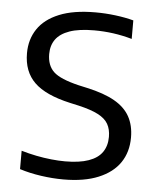

<svg xmlns="http://www.w3.org/2000/svg" viewBox="-47 -643 570 692"><g transform="rotate(5 237.5 -297.0)"><path d="M207.5 7.5Q168.5 7.5 126.8 1.5Q85 -4.5 49 -16V-82.5Q76 -74.5 103.8 -69Q131.5 -63.5 158 -60.8Q184.5 -58 208 -58Q260 -58 293.2 -69.8Q326.5 -81.5 342.2 -104.2Q358 -127 358 -159.5Q358 -187 347.2 -206Q336.5 -225 310.5 -238.5Q284.5 -252 239 -262.5L207.5 -269.5Q118 -289.5 77.8 -328.8Q37.5 -368 37.5 -434.5Q37.5 -484.5 62.8 -522.2Q88 -560 139.8 -581.2Q191.5 -602.5 271 -602.5Q307 -602.5 343.2 -598Q379.5 -593.5 409 -585.5V-518.5Q375.5 -528 341.2 -532.8Q307 -537.5 272 -537.5Q217 -537.5 183 -525.5Q149 -513.5 133.2 -491.5Q117.5 -469.5 117.5 -438.5Q117.5 -397 141.8 -374.2Q166 -351.5 233 -335.5L264.5 -328.5Q326 -315 364 -293.5Q402 -272 419.8 -240Q437.5 -208 437.5 -164Q437.5 -111.5 411.5 -73.2Q385.5 -35 334.2 -13.8Q283 7.5 207.5 7.5Z"/></g></svg>

Font: Encode Sans SC Condensed Thin
Style: Regular
Weight: 400
Version: Version 3.002